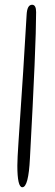

<svg xmlns="http://www.w3.org/2000/svg" viewBox="-20 -621 231 808"><path d="M74 167Q53 167 53 76Q53 48 58 -26Q80 -345 92 -558Q94 -601 115 -601Q132 -601 132 -570Q132 -432 106 45Q100 167 74 167Z"/></svg>

Font: Cookie
Style: Regular
Weight: 400
Designer: Ania Kruk
Foundry: Ania Kruk
Version: Version 1.004